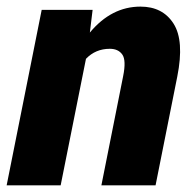

<svg xmlns="http://www.w3.org/2000/svg" viewBox="-21 -558 570 578"><path d="M401.9 -538.1Q468.8 -538.1 501.5 -486.8Q534.2 -435.5 512.7 -327.6L447.3 0H284.2L349.6 -328.1Q359.4 -376.5 347.2 -393.8Q335 -411.1 309.6 -411.1Q266.6 -411.1 237.8 -380.9L161.6 0H-1L104.5 -528.3H257.8L249.5 -460Q314.5 -538.1 401.9 -538.1Z"/></svg>

Font: Roboto-BlackItalic
Style: Italic
Weight: 900
Italic angle: -12°
Designer: Google
Version: Version 1.100141; 2013